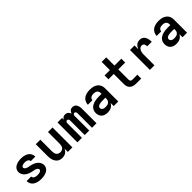

<svg xmlns="http://www.w3.org/2000/svg" viewBox="324 -2139 3552 3552"><g transform="rotate(-45 2100.0 -363.5)"><path d="M299 8Q273 8 247.5 5Q222 2 197.5 -6Q173 -14 151 -27.5Q129 -41 112.5 -61Q96 -81 87.5 -105.5Q79 -130 79 -156Q79 -156 79 -157Q79 -158 79 -158H198Q198 -158 198 -158Q198 -158 198 -158Q198 -141 208.5 -127Q219 -113 234 -105.5Q249 -98 265.5 -95.5Q282 -93 299 -93Q309 -93 319 -93.5Q329 -94 339.5 -95.5Q350 -97 360 -100Q370 -103 378.5 -108Q387 -113 393.5 -121Q400 -129 400 -140Q400 -155 389.5 -167.5Q379 -180 365.5 -187Q352 -194 336.5 -197.5Q321 -201 306 -203.5Q291 -206 276 -209.5Q261 -213 246.5 -217Q232 -221 217.5 -226.5Q203 -232 189 -239Q175 -246 162.5 -254.5Q150 -263 139 -273.5Q128 -284 118.5 -296.5Q109 -309 102.5 -323Q96 -337 92.5 -352Q89 -367 89 -382Q89 -407 98 -429.5Q107 -452 123.5 -469.5Q140 -487 161.5 -498.5Q183 -510 206 -516.5Q229 -523 253 -525.5Q277 -528 301 -528Q326 -528 351 -525Q376 -522 399.5 -514Q423 -506 444.5 -492.5Q466 -479 481.5 -459.5Q497 -440 505 -416Q513 -392 513 -367Q513 -366 513 -365.5Q513 -365 513 -364H394Q394 -364 394 -364.5Q394 -365 394 -365Q394 -381 385 -394Q376 -407 362 -414.5Q348 -422 332.5 -424.5Q317 -427 301 -427Q287 -427 272.5 -425.5Q258 -424 244.5 -419.5Q231 -415 219.5 -405Q208 -395 208 -381Q208 -366 218.5 -353.5Q229 -341 242.5 -334Q256 -327 271 -323Q286 -319 301 -316.5Q316 -314 331 -310.5Q346 -307 361 -303Q376 -299 390.5 -293.5Q405 -288 418.5 -281Q432 -274 445 -265.5Q458 -257 469 -246.5Q480 -236 489.5 -223.5Q499 -211 505.5 -197Q512 -183 515.5 -168Q519 -153 519 -138Q519 -113 509 -90Q499 -67 482 -49.5Q465 -32 442.5 -20.5Q420 -9 396.5 -3Q373 3 348 5.5Q323 8 299 8Z M852 8Q826 8 800 1Q774 -6 753.5 -22Q733 -38 718.5 -60Q704 -82 695.5 -107Q687 -132 684 -158Q681 -184 681 -210V-520H800V-210Q800 -188 805 -166.5Q810 -145 823 -127.5Q836 -110 857 -101.5Q878 -93 900 -93Q922 -93 943 -101.5Q964 -110 977 -127.5Q990 -145 995 -166.5Q1000 -188 1000 -210V-520H1119V0H1000V-86Q991 -65 976 -46.5Q961 -28 941 -15.5Q921 -3 898 2.5Q875 8 852 8Z M1250 0V-520H1368V-475Q1374 -487 1382.5 -497Q1391 -507 1402 -514.5Q1413 -522 1426 -525Q1439 -528 1453 -528Q1453 -528 1453 -528Q1453 -528 1453 -528Q1470 -528 1486 -523Q1502 -518 1514.5 -507Q1527 -496 1536 -481.5Q1545 -467 1550 -451Q1554 -467 1562.5 -481.5Q1571 -496 1583 -507Q1595 -518 1611 -523Q1627 -528 1644 -528Q1661 -528 1678 -522.5Q1695 -517 1708 -505Q1721 -493 1729 -478Q1737 -463 1742 -446Q1747 -429 1748.5 -412Q1750 -395 1750 -377V0H1632V-377Q1632 -386 1630.5 -394.5Q1629 -403 1624.5 -410.5Q1620 -418 1612 -422.5Q1604 -427 1596 -427Q1587 -427 1579 -422.5Q1571 -418 1566.5 -410.5Q1562 -403 1560.5 -394.5Q1559 -386 1559 -377V0H1441V-377Q1441 -386 1439.5 -394.5Q1438 -403 1433.5 -410.5Q1429 -418 1421 -422.5Q1413 -427 1404 -427Q1396 -427 1388 -422.5Q1380 -418 1375.5 -410.5Q1371 -403 1369.5 -394.5Q1368 -386 1368 -377V0Z M2039 8Q2007 8 1975.5 0Q1944 -8 1920 -29Q1896 -50 1884.5 -80.5Q1873 -111 1873 -143Q1873 -171 1882 -199Q1891 -227 1910.5 -248.5Q1930 -270 1955.5 -283.5Q1981 -297 2008.5 -305Q2036 -313 2064.5 -316Q2093 -319 2122 -319H2200V-344Q2200 -363 2192 -380.5Q2184 -398 2169 -408.5Q2154 -419 2135.5 -423Q2117 -427 2098 -427Q2081 -427 2063.5 -424Q2046 -421 2031.5 -412Q2017 -403 2007.5 -387.5Q1998 -372 1998 -355H1879Q1879 -381 1887.5 -406.5Q1896 -432 1911.5 -453Q1927 -474 1949 -489Q1971 -504 1995.5 -512.5Q2020 -521 2046 -524.5Q2072 -528 2098 -528Q2125 -528 2152.5 -524.5Q2180 -521 2205.5 -511.5Q2231 -502 2253 -486Q2275 -470 2290.5 -447.5Q2306 -425 2312.5 -398Q2319 -371 2319 -344V0H2200V-81Q2189 -59 2171.5 -41.5Q2154 -24 2132.5 -12.5Q2111 -1 2087 3.5Q2063 8 2039 8ZM2086 -93Q2107 -93 2128 -97.5Q2149 -102 2166 -115Q2183 -128 2191.5 -148Q2200 -168 2200 -189V-218H2122Q2109 -218 2095.5 -217Q2082 -216 2069 -214Q2056 -212 2043 -208.5Q2030 -205 2018.5 -198Q2007 -191 1999.5 -179.5Q1992 -168 1992 -155Q1992 -139 2001 -125.5Q2010 -112 2024 -104.5Q2038 -97 2054 -95Q2070 -93 2086 -93Z M2784 0Q2762 0 2741 -3.5Q2720 -7 2700.5 -15.5Q2681 -24 2665 -38.5Q2649 -53 2638.5 -72Q2628 -91 2624 -112Q2620 -133 2620 -155V-419H2481V-520H2620V-735H2739V-520H2919V-419H2739V-155Q2739 -145 2741 -135Q2743 -125 2749 -117Q2755 -109 2764.5 -105Q2774 -101 2784 -101H2919V0Z M3146 0V-520H3265V-422Q3273 -444 3286 -464Q3299 -484 3316.5 -499Q3334 -514 3357 -521Q3380 -528 3403 -528Q3425 -528 3446 -522Q3467 -516 3483.5 -502Q3500 -488 3511 -469Q3522 -450 3528 -429Q3534 -408 3536 -386.5Q3538 -365 3538 -343H3419Q3419 -358 3417 -372.5Q3415 -387 3408 -399.5Q3401 -412 3388.5 -419.5Q3376 -427 3361 -427Q3344 -427 3328 -420.5Q3312 -414 3301 -401.5Q3290 -389 3283 -374Q3276 -359 3271.5 -342.5Q3267 -326 3266 -309Q3265 -292 3265 -276V0Z M3839 8Q3807 8 3775.5 0Q3744 -8 3720 -29Q3696 -50 3684.5 -80.5Q3673 -111 3673 -143Q3673 -171 3682 -199Q3691 -227 3710.5 -248.5Q3730 -270 3755.5 -283.5Q3781 -297 3808.5 -305Q3836 -313 3864.5 -316Q3893 -319 3922 -319H4000V-344Q4000 -363 3992 -380.5Q3984 -398 3969 -408.5Q3954 -419 3935.5 -423Q3917 -427 3898 -427Q3881 -427 3863.5 -424Q3846 -421 3831.5 -412Q3817 -403 3807.5 -387.5Q3798 -372 3798 -355H3679Q3679 -381 3687.5 -406.5Q3696 -432 3711.5 -453Q3727 -474 3749 -489Q3771 -504 3795.5 -512.5Q3820 -521 3846 -524.5Q3872 -528 3898 -528Q3925 -528 3952.5 -524.5Q3980 -521 4005.5 -511.5Q4031 -502 4053 -486Q4075 -470 4090.5 -447.5Q4106 -425 4112.5 -398Q4119 -371 4119 -344V0H4000V-81Q3989 -59 3971.5 -41.5Q3954 -24 3932.5 -12.5Q3911 -1 3887 3.5Q3863 8 3839 8ZM3886 -93Q3907 -93 3928 -97.5Q3949 -102 3966 -115Q3983 -128 3991.5 -148Q4000 -168 4000 -189V-218H3922Q3909 -218 3895.5 -217Q3882 -216 3869 -214Q3856 -212 3843 -208.5Q3830 -205 3818.5 -198Q3807 -191 3799.5 -179.5Q3792 -168 3792 -155Q3792 -139 3801 -125.5Q3810 -112 3824 -104.5Q3838 -97 3854 -95Q3870 -93 3886 -93Z"/></g></svg>

Font: Iosevka SS04 Extended
Style: Bold
Weight: 700
Width: 7
Monospace: yes
Designer: Belleve Invis
Foundry: Belleve Invis
Version: Version 19.0.0; ttfautohint (v1.8.4)